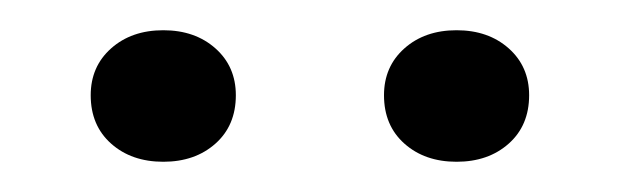

<svg xmlns="http://www.w3.org/2000/svg" viewBox="-20 -873 410 127"><path d="M234 -810Q234 -829 247.5 -841Q261 -853 282 -853Q303 -853 316.5 -841Q330 -829 330 -810Q330 -790 316.5 -778Q303 -766 282 -766Q261 -766 247.5 -778Q234 -790 234 -810ZM40 -810Q40 -829 53.5 -841Q67 -853 88 -853Q109 -853 122.5 -841Q136 -829 136 -810Q136 -790 122.5 -778Q109 -766 88 -766Q67 -766 53.5 -778Q40 -790 40 -810Z"/></svg>

Font: Mona Sans
Style: Regular
Weight: 400
Designer: Deni Anggara
Foundry: GitHub
Version: Version 2.000;Glyphs 3.2.3 (3260)